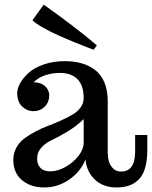

<svg xmlns="http://www.w3.org/2000/svg" viewBox="-20 -805 663 838"><path d="M38.1 0ZM142.1 -111.8Q142.1 -87.4 156.5 -72.3Q170.9 -57.1 199.2 -57.1Q231.4 -57.1 265.9 -76.4Q300.3 -95.7 322.8 -125Q345.2 -154.3 345.2 -181.2V-285.2Q314 -254.4 273.2 -230Q232.4 -205.6 206.3 -193.8Q180.2 -182.1 161.1 -161.6Q142.1 -141.1 142.1 -111.8ZM623 -152.8Q623 -104 612.8 -70.3Q602.5 -36.6 583 -19Q563.5 -1.5 540.5 5.9Q517.6 13.2 486.8 13.2Q454.1 13.2 425.8 0.5Q397.5 -12.2 377.2 -40.5Q356.9 -68.8 353 -108.9Q332 -55.7 282 -21.2Q231.9 13.2 173.8 13.2Q113.8 13.2 75.9 -18.8Q38.1 -50.8 38.1 -106.9Q38.1 -136.2 51.3 -160.4Q64.5 -184.6 86.2 -200.7Q107.9 -216.8 135.5 -231.4Q163.1 -246.1 191.7 -256.6Q220.2 -267.1 247.8 -279.8Q275.4 -292.5 297.1 -305.2Q318.8 -317.9 332 -336.2Q345.2 -354.5 345.2 -377Q345.2 -432.6 317.9 -459.7Q290.5 -486.8 241.2 -486.8Q206.5 -486.8 175.3 -475.8Q144 -464.8 127 -445.8Q158.2 -445.8 176.5 -429Q194.8 -412.1 194.8 -389.2Q194.8 -358.4 174.8 -339.1Q154.8 -319.8 127 -319.8Q98.1 -319.8 76.7 -340.1Q55.2 -360.4 55.2 -398.9Q55.2 -418.9 68.1 -442.1Q81.1 -465.3 105.2 -487.3Q129.4 -509.3 170.9 -523.7Q212.4 -538.1 262.2 -538.1Q302.2 -538.1 335 -529.1Q367.7 -520 394.3 -500.2Q420.9 -480.5 435.5 -445.6Q450.2 -410.6 450.2 -362.8V-138.2Q450.2 -119.1 454.8 -101.8Q459.5 -84.5 473.1 -70.3Q486.8 -56.2 507.8 -56.2Q569.8 -56.2 569.8 -143.1V-215.8H623ZM121.6 -716.8 170.9 -784.7Q314 -683.1 402.8 -606.9L388.7 -587.9Q379.9 -591.3 364.7 -596.9Q349.6 -602.5 309.3 -618.9Q269 -635.3 235.8 -650.1Q202.6 -665 168.9 -683.8Q135.3 -702.6 121.6 -716.8Z"/></svg>

Font: Trocchi
Style: Regular
Weight: 400
Designer: vernon adams
Version: Version 1.0; ttfautohint (v0.8) -l 6 -r 50 -G 100